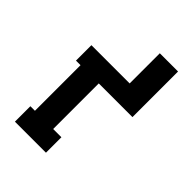

<svg xmlns="http://www.w3.org/2000/svg" viewBox="-211 -824 923 923"><g transform="rotate(45 250.0 -362.5)"><path d="M62 0V-105H93V-415H62V-520H322V-725H446V-415H217V-105H273V0Z"/></g></svg>

Font: Iosevka Curly Slab Extrabold
Style: Regular
Weight: 800
Monospace: yes
Designer: Belleve Invis
Foundry: Belleve Invis
Version: Version 22.1.2; ttfautohint (v1.8.4)